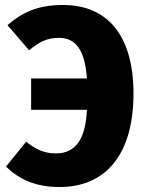

<svg xmlns="http://www.w3.org/2000/svg" viewBox="-20 -733 583 771"><path d="M233 -713C131 -713 69 -683 10 -632L97 -531C136 -564 168 -581 217 -581C282 -581 321 -535 329 -418H105V-292H329C324 -173 282 -117 205 -117C156 -117 122 -134 85 -164L4 -64C57 -13 122 18 220 18C402 18 516 -110 516 -357C516 -594 409 -713 233 -713Z"/></svg>

Font: Fira Sans ExtraBold
Style: Regular
Weight: 800
Designer: bBox Type GmbH & Carrois Corporate GbR & Edenspiekermann AG
Foundry: bBox Type GmbH & Carrois Corporate GbR & Edenspiekermann AG
Version: Version 4.300;PS 004.300;hotconv 1.0.88;makeotf.lib2.5.64775